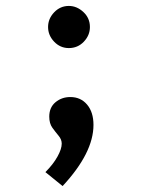

<svg xmlns="http://www.w3.org/2000/svg" viewBox="-20 -457 490 647"><path d="M212 -295Q183 -295 162.5 -316.5Q142 -338 142 -366Q142 -394 162.5 -415.5Q183 -437 212 -437Q239 -437 261 -416.5Q283 -396 283 -366Q283 -338 262.5 -316.5Q242 -295 212 -295ZM191 170 133 123Q159 97 173.5 71Q188 45 188 27Q188 13 177.5 0.5Q167 -12 156.5 -26.5Q146 -41 146 -64Q146 -95 167 -112.5Q188 -130 217 -130Q252 -130 273.5 -104.5Q295 -79 295 -36Q295 58 191 170Z"/></svg>

Font: Inconsolata SemiCondensed Bold
Style: Regular
Weight: 700
Width: 4
Monospace: yes
Designer: Raph Levien, Cyreal, Brenton Simpson
Foundry: Raph Levien, Cyreal, Google
Version: Version 3.001; ttfautohint (v1.8.2.53-6de2)